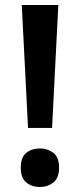

<svg xmlns="http://www.w3.org/2000/svg" viewBox="-20 -734 320 767"><path d="M188 -223H92L67 -714H213ZM63 -64Q63 -106 85 -123.5Q107 -141 140 -141Q170 -141 193 -123.5Q216 -106 216 -64Q216 -23 193 -5Q170 13 140 13Q107 13 85 -5Q63 -23 63 -64Z"/></svg>

Font: Noto Sans Hanifi Rohingya SemiBold
Style: Regular
Weight: 600
Version: Version 2.101